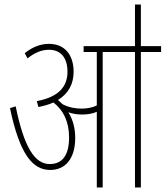

<svg xmlns="http://www.w3.org/2000/svg" viewBox="-20 -825 729 845"><path d="M311 -218C311 -259 302 -296 281 -331C299 -324 320 -321 341 -321C363 -321 387 -324 406 -333V0H432V-596H574V0H600V-596H689V-622H600V-805H574V-622H348V-596H406V-361C386 -351 361 -347 340 -347C314 -347 285 -351 256 -366C249 -372 243 -378 235 -385C283 -414 304 -458 304 -509C304 -580 268 -632 195 -632C159 -632 122 -618 89 -591L101 -568C131 -592 162 -606 195 -606C250 -606 277 -568 277 -509C277 -448 243 -399 142 -380L149 -354C174 -359 196 -365 215 -374C258 -341 284 -291 284 -220C284 -144 256 -103 199 -103C133 -103 86 -176 49 -357L24 -349C67 -143 125 -77 201 -77C267 -77 311 -126 311 -218Z"/></svg>

Font: Noto Sans Devanagari ExtraCondensed Thin
Style: Regular
Weight: 100
Width: 2
Designer: Jelle Bosma - Monotype Design Team
Foundry: Monotype Imaging Inc.
Version: Version 2.004